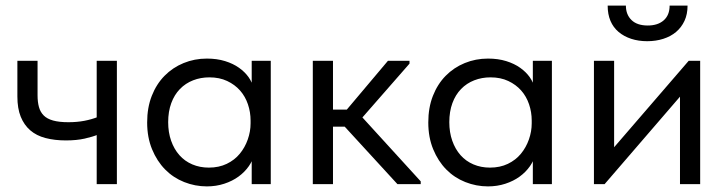

<svg xmlns="http://www.w3.org/2000/svg" viewBox="-20 -657 2593 685"><path d="M215 -156Q253 -156 282 -162.5Q311 -169 330 -177V-240Q307 -231 281 -226Q255 -221 224 -221Q191 -221 169.5 -227Q148 -233 136 -245Q124 -257 119 -275Q114 -293 114 -317V-440H42V-313Q42 -270 54 -240.5Q66 -211 88 -192Q110 -173 142.5 -164.5Q175 -156 215 -156ZM325 0H397V-440H325Z M878 0H946V-309V-316V-440H878V-316L874 -309V-126L878 -111ZM718 8Q751 8 780 -1.5Q809 -11 831 -27Q853 -43 868 -64.5Q883 -86 888 -111V-217H874Q874 -188 864 -159.5Q854 -131 835.5 -108.5Q817 -86 789 -72.5Q761 -59 725 -59Q693 -59 666 -70.5Q639 -82 620 -103.5Q601 -125 590.5 -155Q580 -185 580 -221Q580 -259 591 -289Q602 -319 622 -339.5Q642 -360 669 -370.5Q696 -381 727 -381Q763 -381 790.5 -368Q818 -355 836.5 -334Q855 -313 864.5 -285Q874 -257 874 -227H883V-345Q880 -363 867 -381.5Q854 -400 833 -415Q812 -430 783 -439Q754 -448 718 -448Q674 -448 635 -432Q596 -416 567 -386.5Q538 -357 521.5 -315Q505 -273 505 -220Q505 -167 522.5 -124.5Q540 -82 569 -52.5Q598 -23 637 -7.5Q676 8 718 8Z M1398 0H1481V-10L1273 -238L1441 -430V-440H1364L1187 -230ZM1120 -205H1224V-266H1120ZM1096 0H1168V-309V-316V-440H1096V-316V-309V-126V-111Z M1881 0H1949V-309V-316V-440H1881V-316L1877 -309V-126L1881 -111ZM1721 8Q1754 8 1783 -1.5Q1812 -11 1834 -27Q1856 -43 1871 -64.5Q1886 -86 1891 -111V-217H1877Q1877 -188 1867 -159.5Q1857 -131 1838.5 -108.5Q1820 -86 1792 -72.5Q1764 -59 1728 -59Q1696 -59 1669 -70.5Q1642 -82 1623 -103.5Q1604 -125 1593.5 -155Q1583 -185 1583 -221Q1583 -259 1594 -289Q1605 -319 1625 -339.5Q1645 -360 1672 -370.5Q1699 -381 1730 -381Q1766 -381 1793.5 -368Q1821 -355 1839.5 -334Q1858 -313 1867.5 -285Q1877 -257 1877 -227H1886V-345Q1883 -363 1870 -381.5Q1857 -400 1836 -415Q1815 -430 1786 -439Q1757 -448 1721 -448Q1677 -448 1638 -432Q1599 -416 1570 -386.5Q1541 -357 1524.5 -315Q1508 -273 1508 -220Q1508 -167 1525.5 -124.5Q1543 -82 1572 -52.5Q1601 -23 1640 -7.5Q1679 8 1721 8Z M2099 0H2137L2449 -362L2406 -357V0H2478V-440H2437L2129 -83L2171 -88V-440H2099ZM2289 -510Q2320 -510 2346.5 -518.5Q2373 -527 2392 -543Q2411 -559 2422 -582.5Q2433 -606 2433 -637H2369Q2369 -603 2348 -584.5Q2327 -566 2291 -566Q2253 -566 2233 -585.5Q2213 -605 2213 -637H2148Q2148 -606 2158 -582.5Q2168 -559 2187 -543Q2206 -527 2232 -518.5Q2258 -510 2289 -510Z"/></svg>

Font: Tilda Sans VF
Style: Regular
Weight: 400
Designer: ParaType Ltd
Foundry: ParaType Ltd
Version: Version 1.010